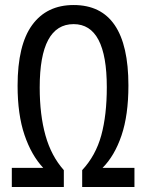

<svg xmlns="http://www.w3.org/2000/svg" viewBox="-20 -744 583 764"><path d="M273 -648Q405 -648 405 -397Q405 -286 383 -205.5Q361 -125 307 -67V0H515V-76H388Q436 -124 463.5 -205Q491 -286 491 -404Q491 -724 273 -724Q166 -724 108 -644.5Q50 -565 50 -403Q50 -288 77.5 -207Q105 -126 152 -76H27V0H234V-67Q184 -123 161 -205Q138 -287 138 -396Q138 -648 273 -648Z"/></svg>

Font: Noto Sans Display Condensed
Style: Regular
Weight: 400
Width: 3
Designer: Monotype Design Team
Foundry: Monotype Imaging Inc.
Version: Version 1.900